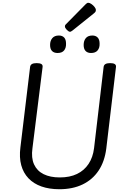

<svg xmlns="http://www.w3.org/2000/svg" viewBox="-20 -1345 903 1384"><path d="M408 19Q335 19 278.5 -1Q222 -21 185 -60Q148 -99 133 -154.5Q118 -210 127 -282L197 -863Q199 -877 210.5 -883.5Q222 -890 244 -890Q267 -890 278 -883.5Q289 -877 287 -862L214 -277Q204 -207 225.5 -160Q247 -113 294.5 -89.5Q342 -66 411 -66Q483 -66 535 -91Q587 -116 618.5 -163.5Q650 -211 658 -277L727 -863Q729 -877 740.5 -883.5Q752 -890 774 -890Q820 -890 816 -862L746 -273Q734 -180 690.5 -115Q647 -50 575.5 -15.5Q504 19 408 19ZM395 -963Q369 -963 355 -977.5Q341 -992 341 -1021Q341 -1051 357 -1070Q373 -1089 404 -1089Q429 -1089 442.5 -1074.5Q456 -1060 456 -1030Q457 -1000 442 -981.5Q427 -963 395 -963ZM636 -963Q611 -963 597 -977.5Q583 -992 583 -1021Q583 -1051 598.5 -1070Q614 -1089 646 -1089Q670 -1089 684 -1074.5Q698 -1060 698 -1030Q699 -1000 683.5 -981.5Q668 -963 636 -963ZM485 -1116Q475 -1116 461.5 -1130Q448 -1144 448 -1154Q448 -1158 449 -1161.5Q450 -1165 456 -1171L597 -1314Q602 -1319 606.5 -1322Q611 -1325 616 -1325Q626 -1325 639 -1316Q652 -1307 661.5 -1295Q671 -1283 671 -1273Q671 -1266 668.5 -1261Q666 -1256 656 -1248L504 -1126Q498 -1122 493.5 -1119Q489 -1116 485 -1116Z"/></svg>

Font: Playwrite GB S
Style: Italic
Weight: 400
Italic angle: -7°
Designer: Veronika Burian, José Scaglione
Foundry: TypeTogether
Version: Version 1.000